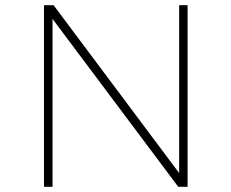

<svg xmlns="http://www.w3.org/2000/svg" viewBox="-20 -720 890 740"><path d="M670.5 -700H703V0H667L182.5 -647V0H149.5V-700H186.5L670.5 -53Z"/></svg>

Font: League Mono Wide Thin
Style: Regular
Weight: 100
Width: 8
Designer: Tyler Finck
Foundry: The League of Moveable Type / Tyler Finck
Version: Version 2.210